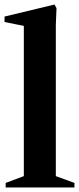

<svg xmlns="http://www.w3.org/2000/svg" viewBox="-21 -826 349 846"><path d="M4 0V-20L84 -50V-712L-1 -729V-753L219 -806L228 -790L225 -718V-50L307 -20V0Z"/></svg>

Font: Wittgenstein
Style: Bold
Weight: 700
Designer: Jörg Drees
Foundry: Jörg Drees
Version: Version 1.303; ttfautohint (v1.8.4.7-5d5b)